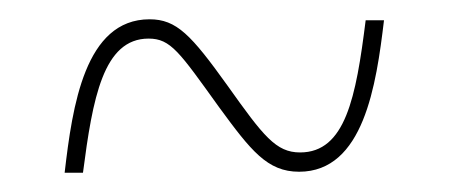

<svg xmlns="http://www.w3.org/2000/svg" viewBox="-20 -456 465 199"><path d="M47 -277H66C76 -354 87 -416 134 -416C157 -416 166 -402 207 -345C240 -300 257 -278 290 -278C357 -278 370 -368 378 -435H359C349 -355 338 -298 291 -298C266 -298 253 -315 216 -367C178 -420 163 -436 135 -436C68 -436 55 -346 47 -277Z"/></svg>

Font: Noto Serif Display ExtraCondensed
Style: Bold
Weight: 700
Width: 2
Designer: Monotype Design Team
Foundry: Monotype Imaging Inc.
Version: Version 2.009